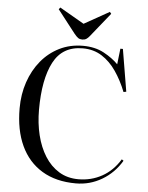

<svg xmlns="http://www.w3.org/2000/svg" viewBox="-62 -993 817 1057"><g transform="rotate(5 346.5 -464.5)"><path d="M397 14Q287 14 210 -32.5Q133 -79 93 -165Q53 -251 53 -371Q53 -449 76 -516.5Q99 -584 141 -635Q183 -686 241.5 -715Q300 -744 371 -744Q438 -744 487 -717.5Q536 -691 567 -659L577 -746H591L630 -513L615 -510Q590 -573 556 -622.5Q522 -672 476.5 -701Q431 -730 371 -730Q259 -730 209.5 -635.5Q160 -541 160 -372Q160 -298 176 -232.5Q192 -167 223.5 -117Q255 -67 301.5 -38.5Q348 -10 409 -10Q480 -10 539.5 -43Q599 -76 638 -140L648 -133Q608 -65 541.5 -25.5Q475 14 397 14ZM363 -778Q350 -778 341 -784Q332 -790 319 -806L220 -933L228 -943L363 -865L502 -943L510 -933L403 -800Q395 -790 386 -784Q377 -778 363 -778Z"/></g></svg>

Font: Literata 72pt
Style: Regular
Weight: 400
Designer: Latin by Veronika Burian and Jose Scaglione. Greek by Irene Vlachou. Cyrillic by Vera Evstafieva.
Foundry: TypeTogether
Version: Version 3.002